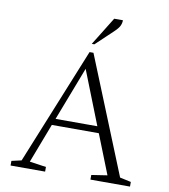

<svg xmlns="http://www.w3.org/2000/svg" viewBox="-93 -940 894 1018"><g transform="rotate(10 354.5 -431.0)"><path d="M33 0V-25L86 -37L341 -665H362L616 -38L676 -25V0H463V-25L548 -38L464 -250H211L130 -38L219 -25V0ZM225 -285H450L336 -574ZM345 -710 439 -862H486Q486 -847 479.5 -832.5Q473 -818 453 -799L359 -710Z"/></g></svg>

Font: Spectral ExtraLight
Style: Regular
Weight: 275
Designer: Jean-Baptiste Levee
Foundry: Production Type
Version: Version 2.001